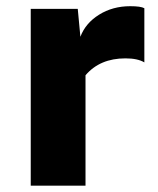

<svg xmlns="http://www.w3.org/2000/svg" viewBox="-20 -584 498 604"><path d="M76.7 0V-556.2H224.6L232.9 -468.3Q249 -511.2 291.7 -537.8Q334.5 -564.5 389.6 -564.5Q422.9 -564.5 434.1 -558.1V-387.7Q413.1 -400.4 374.5 -400.4Q294.4 -400.4 249 -347.2V0Z"/></svg>

Font: HaufeMerriweatherSans
Style: Bold
Weight: 700
Designer: Eben Sorkin
Foundry: Eben Sorkin
Version: Version 1.56